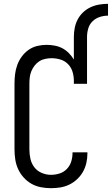

<svg xmlns="http://www.w3.org/2000/svg" viewBox="-20 -978 586 1006"><path d="M247 8Q221 8 194.5 3Q168 -2 145 -15Q122 -28 104 -48Q86 -68 75 -92Q64 -116 60 -142.5Q56 -169 56 -195V-540Q56 -565 59 -589.5Q62 -614 70.5 -637.5Q79 -661 94 -681.5Q109 -702 129.5 -716.5Q150 -731 174.5 -737Q199 -743 224 -743Q245 -743 266.5 -739Q288 -735 307 -725Q326 -715 341 -699.5Q356 -684 367 -666V-785Q367 -808 371.5 -831.5Q376 -855 387 -876Q398 -897 415.5 -913.5Q433 -930 454.5 -940Q476 -950 499.5 -954Q523 -958 546 -958V-896Q524 -896 502.5 -889Q481 -882 465 -866.5Q449 -851 442.5 -829Q436 -807 436 -785V-539H367V-555Q367 -579 360 -602Q353 -625 336.5 -642Q320 -659 297 -666Q274 -673 250 -673Q234 -673 217 -669.5Q200 -666 186 -657Q172 -648 161.5 -634.5Q151 -621 144.5 -605.5Q138 -590 136 -573.5Q134 -557 134 -540V-195Q134 -170 139.5 -145.5Q145 -121 160 -101.5Q175 -82 198.5 -72Q222 -62 247 -62Q270 -62 292 -69Q314 -76 330 -92.5Q346 -109 353 -131Q360 -153 360 -176V-180H438V-174Q438 -149 432.5 -124.5Q427 -100 415 -78.5Q403 -57 384.5 -39.5Q366 -22 343.5 -11Q321 0 296.5 4Q272 8 247 8Z"/></svg>

Font: Iosevka Term Curly
Style: Regular
Weight: 400
Designer: Belleve Invis
Foundry: Belleve Invis
Version: Version 32.3.0